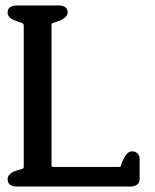

<svg xmlns="http://www.w3.org/2000/svg" viewBox="-20 -684 569 704"><path d="M459 0H40Q28 0 18 -6Q8 -12 8 -27Q8 -35 12.5 -41Q17 -47 22 -50Q27 -54 33 -56Q39 -58 45 -60Q53 -62 60 -64Q67 -66 67 -72V-591Q67 -598 60 -600Q53 -602 45 -605Q39 -607 33 -609.5Q27 -612 22 -615Q17 -618 12.5 -624Q8 -630 8 -638Q8 -653 18.5 -658.5Q29 -664 41 -664H197Q209 -664 218.5 -658Q228 -652 228 -638Q228 -627 216.5 -618.5Q205 -610 190 -605Q182 -602 175.5 -600.5Q169 -599 169 -593V-79Q169 -75 170 -73.5Q171 -72 176 -72H417Q423 -72 424.5 -79Q426 -86 429 -93Q435 -107 443.5 -118Q452 -129 464 -129Q478 -129 485 -120.5Q492 -112 492 -101V-28Q492 -14 482.5 -7Q473 0 459 0Z"/></svg>

Font: Jura
Style: Bold
Weight: 700
Designer: Ed Merritt
Foundry: Ten by Twenty
Version: Version 1.007